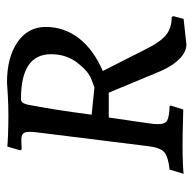

<svg xmlns="http://www.w3.org/2000/svg" viewBox="-22 -519 553 549"><g transform="rotate(-90 254.5 -244.5)"><path d="M177 -100Q174 -81 174 -69Q174 -49 184.5 -43Q195 -37 226 -36L227 -33L216 3Q205 3 174.5 2Q144 1 114 1Q85 1 62 2Q39 3 32 4L44 -36Q81 -40 94 -51.5Q107 -63 111 -97L151 -419Q152 -426 152 -436Q152 -450 147 -455Q142 -460 128 -460L102 -459L99 -463L110 -500Q120 -499 146 -498Q172 -497 199 -497Q226 -497 254 -498.5Q282 -500 293 -501Q365 -501 408.5 -471Q452 -441 452 -390Q452 -338 420 -296Q388 -254 326 -227L392 -97Q411 -60 430.5 -45Q450 -30 480 -30L483 -26L475 4L402 12Q381 12 361 -7.5Q341 -27 326 -61L264 -210H193ZM374 -375Q374 -461 247 -461Q240 -461 236.5 -457.5Q233 -454 230 -443Q216 -373 201 -259L279 -251Q280 -251 303 -260Q326 -269 350 -300.5Q374 -332 374 -375Z"/></g></svg>

Font: Alegreya SC
Style: Italic
Weight: 400
Italic angle: -7°
Designer: Juan Pablo del Peral
Foundry: Huerta Tipografica
Version: Version 2.007; ttfautohint (v1.6)